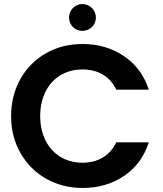

<svg xmlns="http://www.w3.org/2000/svg" viewBox="-20 -925 808 951"><path d="M35 -350C35 -281 51 -220 82 -166C144 -58 256 6 389 6C468 6 536 -14 595 -54C653 -93 694 -149 717 -220H556C524 -153 464 -119 388 -119C265 -119 179 -211 179 -350C179 -490 265 -581 388 -581C464 -581 524 -548 556 -481H717C694 -552 653 -607 594 -647C535 -687 467 -707 389 -707C322 -707 262 -692 209 -662C101 -601 35 -487 35 -350ZM322 -838C322 -801 351 -772 388 -772C425 -772 455 -801 455 -838C455 -875 425 -905 388 -905C351 -905 322 -875 322 -838Z"/></svg>

Font: Poppins SemiBold
Style: Regular
Weight: 600
Designer: Ninad Kale (Devanagari), Jonny Pinhorn (Latin)
Foundry: Indian Type Foundry
Version: 4.004